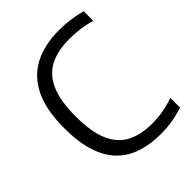

<svg xmlns="http://www.w3.org/2000/svg" viewBox="-212 -871 1001 1001"><g transform="rotate(-45 288.0 -370.5)"><path d="M387.5 9.5Q311 9.5 249.2 -10.8Q187.5 -31 143.5 -75.5Q99.5 -120 76 -192.5Q52.5 -265 52.5 -368.5Q52.5 -502.5 93.5 -586.5Q134.5 -670.5 211.2 -710Q288 -749.5 395.5 -749.5Q438.5 -749.5 477.8 -744Q517 -738.5 555.5 -728V-657Q516.5 -669 477.8 -674Q439 -679 398.5 -679Q314.5 -679 256.2 -649.2Q198 -619.5 168 -551.8Q138 -484 138 -370.5Q138 -253.5 168.5 -185.8Q199 -118 256.2 -89.5Q313.5 -61 393.5 -61Q434.5 -61 473 -67.5Q511.5 -74 555.5 -88.5V-18Q518.5 -5 476.2 2.2Q434 9.5 387.5 9.5Z"/></g></svg>

Font: Encode Sans SC
Style: Regular
Weight: 400
Version: Version 3.002